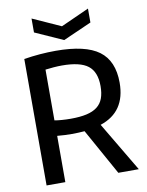

<svg xmlns="http://www.w3.org/2000/svg" viewBox="-101 -1027 842 1099"><g transform="rotate(-10 319.5 -478.0)"><path d="M160 -956 324 -882 488 -956V-875L323 -802L160 -875ZM347 -268Q311 -265 271 -265Q255 -265 231 -266Q207 -267 188 -269V0H79V-735Q173 -750 264 -750Q436 -750 514.5 -692Q593 -634 593 -507Q593 -337 444 -288L615 0H496ZM282 -352Q336 -352 374 -360.5Q412 -369 436 -387.5Q460 -406 471 -435.5Q482 -465 482 -507Q482 -589 436 -625Q390 -661 284 -661Q263 -661 236.5 -659Q210 -657 188 -654V-359Q204 -356 229.5 -354Q255 -352 282 -352Z"/></g></svg>

Font: Encode Sans Narrow
Style: Medium
Weight: 500
Designer: Pablo Impallari, Andres Torresi
Foundry: Pablo Impallari, Andres Torresi
Version: Version 1.000; ttfautohint (v1.00) -l 8 -r 50 -G 200 -x 14 -